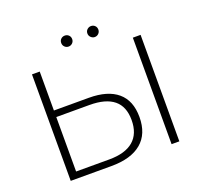

<svg xmlns="http://www.w3.org/2000/svg" viewBox="-143 -1021 1252 1186"><g transform="rotate(-20 483.0 -428.0)"><path d="M407 -444Q530 -444 595 -389Q660 -334 660 -226Q660 -115 591.5 -57.5Q523 0 394 0H126V-700H177V-444ZM395 -43Q500 -43 554 -89Q608 -135 608 -225Q608 -314 554.5 -357.5Q501 -401 395 -401H177V-43ZM789 0V-700H840V0ZM570 -784Q556 -784 545 -794.5Q534 -805 534 -820Q534 -836 545 -846Q556 -856 570 -856Q585 -856 595.5 -846Q606 -836 606 -820Q606 -805 595.5 -794.5Q585 -784 570 -784ZM398 -784Q383 -784 372.5 -794.5Q362 -805 362 -820Q362 -836 372.5 -846Q383 -856 398 -856Q413 -856 423.5 -846Q434 -836 434 -820Q434 -805 423.5 -794.5Q413 -784 398 -784Z"/></g></svg>

Font: MOST Montserrat Light
Style: Regular
Weight: 300
Designer: Julieta Ulanovsky
Foundry: Julieta Ulanovsky
Version: Version 8.000;March 11, 2024;FontCreator 15.0.0.2926 64-bit